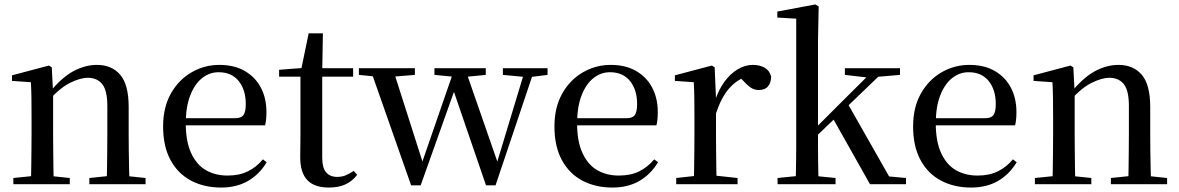

<svg xmlns="http://www.w3.org/2000/svg" viewBox="-20 -829 5305 864"><path d="M40 0V-28L148 -39H189L294 -28V0ZM119 0Q120 -25 120.5 -66Q121 -107 121.5 -152Q122 -197 122 -230V-295Q122 -346 121.5 -384.5Q121 -423 119 -459L34 -465V-490L200 -534L213 -526L219 -410V-409V-230Q219 -197 219.5 -152Q220 -107 220.5 -66Q221 -25 222 0ZM382 0V-28L488 -39H530L635 -28V0ZM460 0Q461 -25 461.5 -65.5Q462 -106 462.5 -151Q463 -196 463 -230V-352Q463 -422 440 -450.5Q417 -479 375 -479Q342 -479 296 -456.5Q250 -434 198 -376L191 -412H202Q257 -480 310 -508.5Q363 -537 416 -537Q483 -537 521 -492.5Q559 -448 559 -348V-230Q559 -196 559.5 -151Q560 -106 561 -65.5Q562 -25 563 0Z M975 15Q899 15 840 -16Q781 -47 747.5 -108.5Q714 -170 714 -260Q714 -346 749 -408Q784 -470 842 -503.5Q900 -537 967 -537Q1035 -537 1082.5 -509Q1130 -481 1154.5 -433.5Q1179 -386 1179 -325Q1179 -289 1173 -265H758V-297H1038Q1066 -297 1076 -312Q1086 -327 1086 -360Q1086 -425 1054 -464.5Q1022 -504 964 -504Q923 -504 889.5 -477.5Q856 -451 836 -399.5Q816 -348 816 -273Q816 -192 840.5 -139.5Q865 -87 907 -63Q949 -39 1004 -39Q1057 -39 1095.5 -58Q1134 -77 1163 -112L1180 -99Q1148 -45 1096.5 -15Q1045 15 975 15Z M1381 -484V-522H1569V-484ZM1460 15Q1395 15 1363 -18.5Q1331 -52 1331 -122Q1331 -147 1331.5 -167Q1332 -187 1332 -215V-484H1236V-515L1353 -524L1334 -510L1369 -679H1433L1430 -506V-495V-119Q1430 -74 1447.5 -53.5Q1465 -33 1497 -33Q1519 -33 1535.5 -40Q1552 -47 1572 -60L1587 -42Q1566 -14 1535 0.5Q1504 15 1460 15Z M1830 5 1645 -522H1747L1889 -77L1871 -76L1877 -91L2026 -522H2072L2227 -76H2210L2214 -89L2345 -522H2387L2210 5H2167L2010 -453H2037L2030 -436L1873 5ZM1595 -492V-522H1847V-492L1725 -482H1694ZM1935 -492V-522H2166V-492L2064 -482H2038ZM2243 -492V-522H2444V-492L2364 -482H2349Z M2736 15Q2660 15 2601 -16Q2542 -47 2508.5 -108.5Q2475 -170 2475 -260Q2475 -346 2510 -408Q2545 -470 2603 -503.5Q2661 -537 2728 -537Q2796 -537 2843.5 -509Q2891 -481 2915.5 -433.5Q2940 -386 2940 -325Q2940 -289 2934 -265H2519V-297H2799Q2827 -297 2837 -312Q2847 -327 2847 -360Q2847 -425 2815 -464.5Q2783 -504 2725 -504Q2684 -504 2650.5 -477.5Q2617 -451 2597 -399.5Q2577 -348 2577 -273Q2577 -192 2601.5 -139.5Q2626 -87 2668 -63Q2710 -39 2765 -39Q2818 -39 2856.5 -58Q2895 -77 2924 -112L2941 -99Q2909 -45 2857.5 -15Q2806 15 2736 15Z M3023 0V-28L3132 -40H3187L3299 -28V0ZM3102 0Q3103 -25 3103.5 -66Q3104 -107 3104.5 -152Q3105 -197 3105 -230V-295Q3105 -347 3104.5 -385Q3104 -423 3102 -459L3017 -465V-490L3183 -534L3196 -526L3202 -385V-384V-230Q3202 -197 3202.5 -152Q3203 -107 3203.5 -66Q3204 -25 3205 0ZM3202 -319 3177 -374H3197Q3213 -424 3239.5 -460.5Q3266 -497 3299.5 -517Q3333 -537 3368 -537Q3398 -537 3420.5 -524.5Q3443 -512 3450 -485Q3450 -458 3436.5 -441Q3423 -424 3394 -424Q3374 -424 3358 -435Q3342 -446 3324 -466L3301 -489L3344 -487Q3295 -470 3260.5 -430.5Q3226 -391 3202 -319Z M3479 0V-28L3588 -39H3630L3740 -28V0ZM3560 0Q3561 -20 3561.5 -48.5Q3562 -77 3562.5 -109.5Q3563 -142 3563 -173.5Q3563 -205 3563 -230V-745L3478 -750V-777L3649 -809L3664 -800L3661 -644V-234Q3661 -207 3661 -174.5Q3661 -142 3661.5 -109.5Q3662 -77 3662.5 -48.5Q3663 -20 3664 0ZM3612 -176V-219H3616L3767 -370L3920 -522H3972ZM3895 0 3726 -300 3794 -364 3981 -35 4057 -28V0ZM3782 -492V-522H4030V-492L3914 -482L3894 -479Z M4350 15Q4274 15 4215 -16Q4156 -47 4122.5 -108.5Q4089 -170 4089 -260Q4089 -346 4124 -408Q4159 -470 4217 -503.5Q4275 -537 4342 -537Q4410 -537 4457.5 -509Q4505 -481 4529.5 -433.5Q4554 -386 4554 -325Q4554 -289 4548 -265H4133V-297H4413Q4441 -297 4451 -312Q4461 -327 4461 -360Q4461 -425 4429 -464.5Q4397 -504 4339 -504Q4298 -504 4264.5 -477.5Q4231 -451 4211 -399.5Q4191 -348 4191 -273Q4191 -192 4215.5 -139.5Q4240 -87 4282 -63Q4324 -39 4379 -39Q4432 -39 4470.5 -58Q4509 -77 4538 -112L4555 -99Q4523 -45 4471.5 -15Q4420 15 4350 15Z M4637 0V-28L4745 -39H4786L4891 -28V0ZM4716 0Q4717 -25 4717.5 -66Q4718 -107 4718.5 -152Q4719 -197 4719 -230V-295Q4719 -346 4718.5 -384.5Q4718 -423 4716 -459L4631 -465V-490L4797 -534L4810 -526L4816 -410V-409V-230Q4816 -197 4816.5 -152Q4817 -107 4817.5 -66Q4818 -25 4819 0ZM4979 0V-28L5085 -39H5127L5232 -28V0ZM5057 0Q5058 -25 5058.5 -65.5Q5059 -106 5059.5 -151Q5060 -196 5060 -230V-352Q5060 -422 5037 -450.5Q5014 -479 4972 -479Q4939 -479 4893 -456.5Q4847 -434 4795 -376L4788 -412H4799Q4854 -480 4907 -508.5Q4960 -537 5013 -537Q5080 -537 5118 -492.5Q5156 -448 5156 -348V-230Q5156 -196 5156.5 -151Q5157 -106 5158 -65.5Q5159 -25 5160 0Z"/></svg>

Font: Noto Serif TC ExtraLight Medium
Style: Regular
Weight: 500
Version: Version 2.002-H1;hotconv 1.1.0;makeotfexe 2.6.0